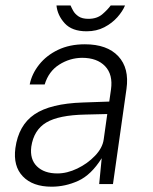

<svg xmlns="http://www.w3.org/2000/svg" viewBox="-20 -694 578 724"><path d="M174.5 10Q103.5 10 66.2 -28.8Q29 -67.5 38 -135.5Q50 -222 110 -262.8Q170 -303.5 292.5 -307.5L392 -311L398.5 -356.5Q406.5 -413 376.2 -444.5Q346 -476 289.5 -476Q243 -475.5 203.2 -450.2Q163.5 -425 148.5 -375.5H92Q100 -415.5 127.5 -450.2Q155 -485 198.8 -506Q242.5 -527 300 -527Q384 -527 426 -482Q468 -437 457 -359L406 0H354L363.5 -97.5Q324 -34.5 275.2 -12.2Q226.5 10 174.5 10ZM196.5 -40Q233 -40 271.5 -58.5Q310 -77 338.2 -106.5Q366.5 -136 371 -168L384.5 -264L302 -262Q201.5 -260 154.5 -232Q107.5 -204 98 -141Q92 -93.5 119.2 -66.8Q146.5 -40 196.5 -40ZM306.5 -576Q251.5 -576 224 -606.2Q196.5 -636.5 193 -673.5H246Q249.5 -665 256.2 -653Q263 -641 276.5 -632Q290 -623 313.5 -623Q345.5 -623 365.8 -640.2Q386 -657.5 397.5 -673.5H451.5Q442.5 -651.5 422.5 -629Q402.5 -606.5 373.2 -591.2Q344 -576 306.5 -576Z"/></svg>

Font: Public Sans ExtraLight
Style: Italic
Weight: 200
Italic angle: -8°
Designer: The Public Sans project authors (U.S. Web Design System). Libre Franklin designed by Pablo Impallari and Rodrigo Fuenzal
Version: Version 1.007; ttfautohint (v1.8.1) -l 8 -r 50 -G 200 -x 14 